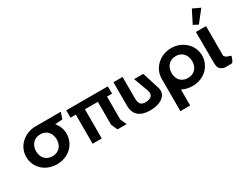

<svg xmlns="http://www.w3.org/2000/svg" viewBox="-113 -2031 4113 3197"><g transform="rotate(-30 1943.0 -432.5)"><path d="M222.5 -363.9C222.5 -468.4 285.9 -572.8 421.1 -573V-573L421.5 -573H421.6C558.1 -573 619.8 -468.5 619.8 -363.9C619.8 -259.4 561.9 -154.8 421.6 -154.8C277.6 -154.8 222.5 -259.4 222.5 -363.9ZM421.1 -727V-726.9C209.1 -726.6 32.7 -568.6 32.7 -363.9C32.7 -159.1 193.5 -0.1 421.6 -0.1C643.2 -0.1 809.6 -159.1 809.6 -363.9C809.6 -452.3 777.3 -531.9 723.3 -594L867.7 -604L907.3 -727Z M1276.4 -561.9H1525.1V-120L1579 -0.9H1754.8L1700.9 -120V-561H1797.8V-702H1700.9V-702.1H1525.1H1276.4H1100.6V-702H998.2V-561H1100.6V-0.9H1276.4Z M2412.7 -587.5H2236.9L2339.3 -309.5C2379.5 -200.5 2300 -158.2 2214 -158.2C2128 -158.2 2088.7 -192.2 2088.7 -309.5V-715H1912.9V-262.8C1912.9 -89.4 2017.6 -1 2214 -1C2410.3 -1 2566.8 -98.6 2515.1 -262.8Z M2827.3 -363.9C2827.3 -468.5 2890.9 -573 3026.5 -573C3163 -573 3224.7 -468.5 3224.7 -363.9C3224.7 -259.4 3166.7 -154.8 3026.5 -154.8C2882.5 -154.8 2827.3 -259.4 2827.3 -363.9ZM2637.5 -363.9C2637.5 -359.8 2637.6 -355.7 2637.7 -351.7V260H2825.8V-48.1C2883.1 -17.5 2951.1 -0.1 3026.5 -0.1C3248.1 -0.1 3414.5 -159.1 3414.5 -363.9C3414.5 -568.8 3240.6 -726.9 3026.5 -726.9C2814.2 -726.9 2637.5 -568.8 2637.5 -363.9Z M3533.7 -881.2 3624.8 -834.1 3800.7 -1058 3657.3 -1125.2ZM3520.7 -753H3715.4V-191C3715.6 -173 3733.1 -161.8 3751.6 -145C3761.7 -135.7 3826.3 -124 3835.3 -113C3835.3 -113 3812 -21.3 3780.4 0C3687.9 0 3645 4.3 3624.1 -3C3549.8 -28.9 3527.3 -57.6 3523.4 -148L3522.9 -148V-166.5C3522.7 -176.7 3522.8 -187.5 3522.9 -199V-200Z"/></g></svg>

Font: Hussar
Style: BdWide
Weight: 700
Foundry: Cannot Into Space Fonts
Version: Version 2.00